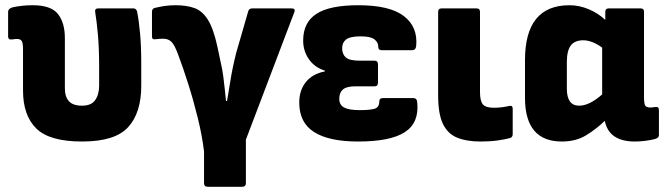

<svg xmlns="http://www.w3.org/2000/svg" viewBox="-20 -529 2539 734"><path d="M294 12Q169 12 118.5 -38Q68 -88 68 -183V-340Q68 -365 63 -372.5Q58 -380 45 -380Q38 -380 33 -379Q28 -378 23 -378Q11 -377 11 -390V-484Q11 -496 28 -501Q65 -509 105 -509Q175 -509 201.5 -475.5Q228 -442 228 -383V-192Q228 -159 243.5 -142Q259 -125 294 -125Q329 -125 344 -146.5Q359 -168 359 -202V-272Q359 -343 354.5 -394.5Q350 -446 344 -482Q341 -497 356 -497H489Q501 -497 504 -485Q511 -451 515.5 -401Q520 -351 520 -286V-201Q520 -98 470 -43Q420 12 294 12Z M774 185Q760 185 760 171V50Q753 -9 736.5 -76.5Q720 -144 699.5 -208.5Q679 -273 660 -323Q647 -358 635 -369.5Q623 -381 604 -381Q589 -381 574 -379Q561 -377 561 -389V-484Q561 -497 573 -499Q589 -503 608.5 -506Q628 -509 652 -509Q692 -509 722.5 -498.5Q753 -488 774.5 -454Q796 -420 811 -351Q815 -333 818.5 -315.5Q822 -298 826 -280Q830 -263 833.5 -237.5Q837 -212 839.5 -186.5Q842 -161 844 -143H848Q853 -170 860.5 -218.5Q868 -267 883 -327L929 -486Q932 -497 945 -497H1094Q1111 -497 1105 -482L920 5V171Q920 185 906 185Z M1349 12Q1238 12 1181 -24Q1124 -60 1124 -137Q1124 -184 1149.5 -215.5Q1175 -247 1222 -256V-259Q1183 -271 1161 -302.5Q1139 -334 1139 -374Q1139 -443 1189.5 -476Q1240 -509 1350 -509Q1470 -509 1524 -467.5Q1578 -426 1571 -353Q1569 -337 1555 -337H1439Q1426 -337 1426 -351Q1426 -367 1411.5 -378.5Q1397 -390 1359 -390Q1318 -390 1303 -378Q1288 -366 1288 -345Q1288 -322 1302 -309.5Q1316 -297 1356 -297H1412Q1425 -297 1425 -283V-213Q1425 -199 1412 -199H1339Q1305 -199 1291 -187Q1277 -175 1277 -151Q1277 -128 1295.5 -118Q1314 -108 1355 -108Q1392 -108 1411 -113Q1430 -118 1430 -141Q1430 -154 1444 -154H1560Q1574 -154 1575 -138Q1583 -60 1528 -24Q1473 12 1349 12Z M1818 12Q1763 12 1727 -3Q1691 -18 1673 -56Q1655 -94 1655 -164V-484Q1655 -497 1669 -497H1801Q1815 -497 1815 -484V-177Q1815 -143 1826 -130Q1837 -117 1868 -117Q1884 -117 1899 -119Q1914 -121 1927 -124Q1940 -127 1940 -113V-16Q1940 -4 1929 -1Q1910 4 1882 8Q1854 12 1818 12Z M2128 12Q1987 12 1987 -155V-299Q1987 -509 2157 -509Q2194 -509 2230 -494Q2266 -479 2294 -453V-484Q2294 -497 2308 -497H2428Q2442 -497 2442 -484V-159Q2442 -133 2446.5 -125.5Q2451 -118 2466 -118Q2473 -118 2477.5 -119Q2482 -120 2488 -120Q2499 -121 2499 -108V-13Q2499 -1 2482 3Q2466 7 2446 9.5Q2426 12 2407 12Q2308 12 2292 -67Q2260 -36 2221 -12Q2182 12 2128 12ZM2147 -190Q2147 -125 2194 -125Q2233 -125 2282 -168V-347Q2243 -375 2210 -375Q2177 -375 2162 -355Q2147 -335 2147 -291Z"/></svg>

Font: Sofia Sans Black
Style: Regular
Weight: 900
Designer: Botio Nikoltchev, Ani Petrova
Foundry: lettersoup
Version: Version 4.100; ttfautohint (v1.8.3)